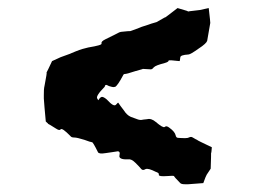

<svg xmlns="http://www.w3.org/2000/svg" viewBox="-20 -447 640 481"><path d="M507.8 -24.4C508.8 -48.8 508.8 -61.5 508.8 -63.5C509.8 -64.5 509.8 -69.3 510.7 -78.1C486.3 -89.8 473.6 -95.7 473.6 -96.7C472.7 -96.7 469.7 -98.6 462.9 -102.5C460 -104.5 457 -104.5 453.1 -102.5C450.2 -100.6 441.4 -100.6 426.8 -101.6C422.9 -101.6 420.9 -103.5 419.9 -108.4C418.9 -113.3 414.1 -120.1 404.3 -127C399.4 -130.9 395.5 -131.8 392.6 -128.9C389.6 -127 382.8 -130.9 370.1 -141.6C363.3 -147.5 355.5 -150.4 348.6 -148.4C341.8 -147.5 336.9 -147.5 334 -146.5C332 -146.5 329.1 -146.5 326.2 -147.5C324.2 -148.4 318.4 -150.4 307.6 -154.3C300.8 -157.2 294.9 -163.1 290 -170.9C284.2 -178.7 279.3 -184.6 276.4 -189.5C275.4 -190.4 274.4 -188.5 270.5 -184.6C266.6 -180.7 259.8 -184.6 249 -196.3C244.1 -201.2 240.2 -203.1 237.3 -204.1C234.4 -205.1 230.5 -203.1 226.6 -196.3C226.6 -195.3 225.6 -196.3 223.6 -200.2C220.7 -204.1 226.6 -213.9 242.2 -229.5C243.2 -234.4 245.1 -235.4 249 -233.4C252 -231.4 255.9 -230.5 259.8 -229.5C262.7 -228.5 264.6 -228.5 268.6 -229.5C272.5 -231.4 279.3 -241.2 288.1 -257.8C289.1 -260.7 291 -261.7 293 -261.7C295.9 -261.7 303.7 -263.7 318.4 -268.6C331.1 -272.5 336.9 -273.4 337.9 -274.4L355.5 -273.4C359.4 -272.5 362.3 -274.4 365.2 -278.3C369.1 -282.2 377.9 -285.2 392.6 -289.1C399.4 -291 402.3 -293 402.3 -294.9C402.3 -296.9 412.1 -295.9 429.7 -293.9C430.7 -293.9 430.7 -296.9 431.6 -302.7C431.6 -307.6 438.5 -309.6 452.1 -310.5C455.1 -310.5 463.9 -315.4 477.5 -325.2C491.2 -334 498 -340.8 499 -344.7L506.8 -389.6C506.8 -390.6 505.9 -402.3 502.9 -426.8C488.3 -423.8 481.4 -421.9 480.5 -421.9C478.5 -421.9 470.7 -420.9 455.1 -418.9C452.1 -418 451.2 -418 450.2 -418.9C449.2 -419.9 440.4 -421.9 424.8 -426.8C404.3 -411.1 394.5 -403.3 393.6 -403.3C393.6 -404.3 386.7 -399.4 372.1 -391.6C370.1 -390.6 363.3 -389.6 350.6 -384.8C336.9 -380.9 330.1 -377.9 328.1 -377C314.5 -372.1 307.6 -369.1 306.6 -369.1C305.7 -369.1 297.9 -369.1 283.2 -367.2C280.3 -366.2 278.3 -366.2 277.3 -365.2C275.4 -364.3 264.6 -358.4 244.1 -348.6C236.3 -344.7 233.4 -341.8 234.4 -337.9C235.4 -335 224.6 -332 201.2 -328.1C192.4 -326.2 181.6 -323.2 169.9 -318.4L153.3 -311.5C146.5 -308.6 138.7 -306.6 131.8 -303.7C125 -300.8 117.2 -296.9 110.4 -293.9C101.6 -275.4 97.7 -266.6 96.7 -265.6C97.7 -264.6 95.7 -254.9 91.8 -233.4C89.8 -225.6 89.8 -216.8 89.8 -209V-200.2C90.8 -189.5 91.8 -169.9 94.7 -142.6C98.6 -138.7 100.6 -137.7 100.6 -136.7C101.6 -136.7 107.4 -132.8 120.1 -125C126 -121.1 129.9 -120.1 131.8 -123C134.8 -126 142.6 -120.1 156.2 -106.4C158.2 -103.5 161.1 -102.5 166 -102.5C170.9 -102.5 178.7 -100.6 191.4 -96.7C202.1 -92.8 208 -90.8 210 -90.8C211.9 -91.8 216.8 -83 225.6 -65.4C227.5 -62.5 233.4 -61.5 245.1 -63.5C256.8 -65.4 266.6 -66.4 271.5 -67.4C279.3 -69.3 281.2 -65.4 279.3 -57.6C277.3 -50.8 285.2 -46.9 300.8 -47.9C306.6 -48.8 312.5 -45.9 319.3 -39.1C325.2 -33.2 331.1 -27.3 334 -23.4C336.9 -20.5 339.8 -20.5 344.7 -23.4C349.6 -25.4 358.4 -22.5 370.1 -16.6C376 -14.6 378.9 -12.7 377.9 -8.8C377.9 -5.9 384.8 -4.9 398.4 -5.9C409.2 -6.8 415 -6.8 416 -5.9C416 -4.9 420.9 1 431.6 11.7C433.6 13.7 437.5 14.6 444.3 14.6H451.2C461.9 13.7 474.6 12.7 489.3 11.7C494.1 -1 496.1 -6.8 497.1 -7.8C497.1 -8.8 501 -13.7 507.8 -24.4Z"/></svg>

Font: Hermetico
Style: Regular
Weight: 400
Version: Version 1.0